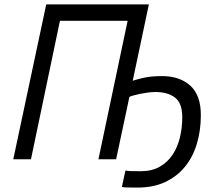

<svg xmlns="http://www.w3.org/2000/svg" viewBox="-20 -720 968 868"><path d="M505 0H425L557 -626H251L120 0H40L189 -700H653L580 -355Q591 -359 626 -367.5Q661 -376 713 -376Q792 -376 840 -333Q888 -290 888 -200Q888 -130 870 -70Q852 -10 816 34Q780 78 726.5 103Q673 128 602 128Q570 128 553.5 127.5Q537 127 531 125L547 51Q558 53 573 53.5Q588 54 617 54Q667 54 702.5 33.5Q738 13 760.5 -21Q783 -55 793.5 -99Q804 -143 804 -190Q804 -254 771 -279Q738 -304 683 -304Q666 -304 647.5 -301.5Q629 -299 612.5 -295.5Q596 -292 583.5 -288.5Q571 -285 565 -282Z"/></svg>

Font: PT Sans
Style: Italic
Weight: 400
Italic angle: -12°
Designer: A.Korolkova, O.Umpeleva, V.Yefimov
Foundry: ParaType Ltd
Version: Version 2.003W OFL